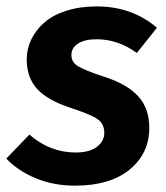

<svg xmlns="http://www.w3.org/2000/svg" viewBox="-34 -566 522 602"><path d="M269 -545.9Q379.9 -545.9 458 -479L395 -399.9Q336.4 -442.9 269 -442.9Q231.4 -442.9 210.7 -429.4Q189.9 -416 189.9 -393.1Q189.9 -371.1 210.4 -358.4Q231 -345.7 293 -325.2Q363.8 -302.7 398.9 -264.6Q434.1 -226.6 434.1 -165Q434.1 -85 372.6 -34.4Q311 16.1 201.2 16.1Q133.8 16.1 77.6 -7.3Q21.5 -30.8 -14.2 -68.8L58.1 -144Q122.6 -87.9 203.1 -87.9Q247.6 -87.9 270.3 -106Q293 -124 293 -148.9Q293 -177.2 272.7 -191.9Q252.4 -206.5 187 -228Q115.2 -251.5 82.5 -287.1Q49.8 -322.8 49.8 -379.9Q49.8 -412.6 64 -442.1Q78.1 -471.7 104.7 -495.1Q131.3 -518.6 173.8 -532.2Q216.3 -545.9 269 -545.9Z"/></svg>

Font: FiraGO SemiBold
Style: Italic
Weight: 600
Italic angle: -8°
Designer: bBox Type GmbH
Foundry: bBox Type GmbH
Version: Version 1.001;PS 001.001;hotconv 1.0.88;makeotf.lib2.5.64775